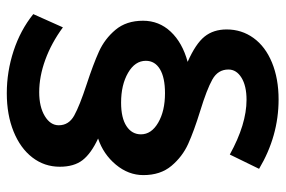

<svg xmlns="http://www.w3.org/2000/svg" viewBox="-154 -580 820 551"><g transform="rotate(90 255.5 -304.0)"><path d="M266 -602Q226 -602 202.5 -587.5Q179 -573 179 -550Q179 -520 207.5 -504Q236 -488 298 -469Q356 -451 392.5 -434.5Q429 -418 455.5 -386.5Q482 -355 482 -306Q482 -263 452 -227Q422 -191 377 -176Q420 -156 439 -131.5Q458 -107 458 -66Q458 -22 431.5 12.5Q405 47 357 66.5Q309 86 247 86Q185 86 125.5 66.5Q66 47 20 10L58 -75Q103 -42 151 -24.5Q199 -7 244 -7Q286 -7 312.5 -23Q339 -39 339 -63Q339 -92 311 -107.5Q283 -123 222 -143Q164 -162 127.5 -178.5Q91 -195 65 -226Q39 -257 39 -305Q39 -351 70.5 -384.5Q102 -418 157 -433Q105 -456 84.5 -481.5Q64 -507 64 -545Q64 -588 88.5 -622Q113 -656 159 -675Q205 -694 265 -694Q370 -694 464 -638L423 -554Q336 -602 266 -602ZM154 -313Q154 -282 188.5 -262Q223 -242 274 -242Q318 -242 341.5 -257.5Q365 -273 365 -299Q365 -329 331.5 -348.5Q298 -368 247 -368Q202 -368 178 -353.5Q154 -339 154 -313Z"/></g></svg>

Font: TypoPRO Montserrat Alternates
Style: Regular
Weight: 500
Designer: Julieta Ulanovsky
Foundry: Julieta Ulanovsky
Version: Version 6.001